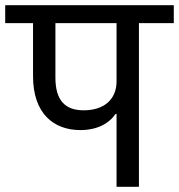

<svg xmlns="http://www.w3.org/2000/svg" viewBox="-40 -718 688 738"><path d="M408 0H494V-629H628V-698H-20V-629H87V-425C87 -283 165 -218 269 -218C333 -218 379 -243 404 -280H408ZM173 -420V-629H408V-405C408 -338 362 -294 282 -294C211 -294 173 -331 173 -420Z"/></svg>

Font: IBM Plex Devanagari Text
Style: Regular
Weight: 450
Designer: Mike Abbink, Paul van der Laan, Pieter van Rosmalen, Erin McLaughlin
Foundry: Bold Monday
Version: Version 1.0